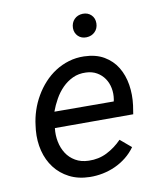

<svg xmlns="http://www.w3.org/2000/svg" viewBox="-83 -800 753 878"><g transform="rotate(-10 293.5 -360.5)"><path d="M263.7 9.8Q210 8.8 169.2 -12.2Q128.4 -33.2 102.1 -67.9Q75.7 -102.5 64.2 -147.9Q52.7 -193.4 57.1 -244.1L59.6 -265.1Q63.5 -299.8 74.7 -333.7Q85.9 -367.7 103.8 -398.4Q121.6 -429.2 145.3 -455.1Q168.9 -481 198 -499.8Q227.1 -518.6 261 -528.8Q294.9 -539.1 332.5 -538.1Q387.2 -536.6 424.8 -514.4Q462.4 -492.2 484.4 -456.1Q506.3 -419.9 513.7 -373.8Q521 -327.6 514.6 -278.8L508.3 -238.3H144.5Q140.6 -206.1 146.7 -175.3Q152.8 -144.5 168.5 -120.1Q184.1 -95.7 210 -80.6Q235.8 -65.4 271.5 -64.5Q317.4 -63 356.2 -82.5Q395 -102.1 426.3 -134.3L477.1 -91.3Q459 -65.9 434.8 -46.6Q410.6 -27.3 382.8 -14.6Q355 -2 324.7 4.2Q294.4 10.3 263.7 9.8ZM328.1 -463.9Q293.9 -465.3 266.6 -452.4Q239.3 -439.5 218 -418Q196.8 -396.5 181.2 -368.7Q165.5 -340.8 155.3 -312.5L430.7 -311.5L432.6 -320.3Q437 -347.2 432.1 -372.6Q427.2 -397.9 413.6 -418Q399.9 -438 378.4 -450.4Q356.9 -462.9 328.1 -463.9ZM305.2 -674.3Q305.7 -698.7 320.8 -714.4Q335.9 -730 360.4 -731Q384.3 -731.4 399.7 -716.3Q415 -701.2 414.6 -677.2Q414.1 -653.3 398.7 -638.2Q383.3 -623 359.9 -622.1Q348.1 -621.6 338.1 -625.2Q328.1 -628.9 320.8 -636Q313.5 -643.1 309.3 -652.8Q305.2 -662.6 305.2 -674.3Z"/></g></svg>

Font: Roboto Mono
Style: Italic
Weight: 400
Designer: Google
Version: Version 2.000985; 2015; ttfautohint (v1.3)